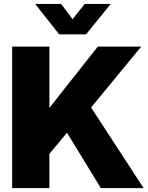

<svg xmlns="http://www.w3.org/2000/svg" viewBox="-20 -967 760 987"><path d="M42.5 0H233.9V-175.8L324.2 -284.7L498.5 0H718.3L448.2 -414.6L706.1 -727.5H482.9L331.1 -535.6L233.9 -412.1V-727.5H42.5ZM294.4 -946.8H161.1V-946.3L284.2 -790.5H422.4L548.8 -946.3V-946.8H415.5L353 -868.2Z"/></svg>

Font: Raveo Display Display ExtraBold
Style: Regular
Weight: 800
Designer: Jakub Foglar, Rasmus Andersson (Inter)
Foundry: Jakubfoglar.com
Version: Version 1.100;Glyphs 3.2.3 (3260)